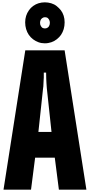

<svg xmlns="http://www.w3.org/2000/svg" viewBox="-20 -1620 768 1640"><path d="M10 0 196 -1190H532L718 0H483L448 -273H280L245 0ZM308 -493H420L380 -866Q378 -889 377 -907.5Q376 -926 375 -947.5Q374 -969 374 -1000H354V-971Q354 -964 354 -957Q353 -949 353 -942Q353 -932 352 -921.5Q351 -911 351 -901Q351 -881 348 -866ZM195 -1429Q195 -1487 227 -1532Q242 -1554 264 -1569.5Q286 -1585 309 -1592Q335 -1600 363 -1600Q391 -1600 417.5 -1592Q444 -1584 464 -1568Q485 -1551 500 -1532Q515 -1513 524 -1485Q532 -1459 532 -1429Q532 -1368 501 -1322Q487 -1302 465 -1284.5Q443 -1267 418 -1259Q405 -1255 391.5 -1252.5Q378 -1250 363 -1250Q333 -1250 308 -1259.5Q283 -1269 263 -1284Q219 -1317 203 -1372Q195 -1399 195 -1429ZM322 -1425Q322 -1408 330 -1396Q333 -1391 338 -1386Q343 -1381 351 -1379Q358 -1377 364 -1377Q378 -1377 390 -1386Q400 -1394 404 -1410Q406 -1417 406 -1425Q406 -1442 398 -1454Q395 -1459 390 -1464Q385 -1469 378 -1471Q370 -1473 364 -1473Q350 -1473 339 -1464Q328 -1456 324 -1441Q322 -1433 322 -1425Z"/></svg>

Font: Boldonse
Style: Regular
Weight: 400
Designer: Universitype Foundry
Foundry: Universitype Foundry
Version: Version 1.000; ttfautohint (v1.8.4.7-5d5b)